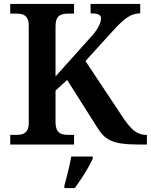

<svg xmlns="http://www.w3.org/2000/svg" viewBox="-20 -734 766 975"><path d="M32 0V-49H63Q80 -49 94 -53Q108 -57 117 -70.5Q126 -84 126 -111V-602Q126 -630 117 -643.5Q108 -657 94 -661Q80 -665 63 -665H32V-714H356V-665H325Q308 -665 293.5 -660.5Q279 -656 270.5 -642Q262 -628 262 -598V-346L437 -541Q459 -564 470.5 -582Q482 -600 487.5 -614Q493 -628 493 -640Q493 -655 480.5 -660.5Q468 -666 440 -666V-714H692V-666Q666 -666 643.5 -655Q621 -644 598.5 -623.5Q576 -603 552 -576L414 -424L610 -129Q630 -100 647.5 -82.5Q665 -65 683.5 -57Q702 -49 722 -49H726V0H688Q634 0 598.5 -5Q563 -10 540.5 -21Q518 -32 502 -49Q486 -66 471 -91L321 -328L262 -274V-116Q262 -87 270.5 -72.5Q279 -58 293.5 -53.5Q308 -49 325 -49H356V0ZM307 208Q313 187 319.5 161.5Q326 136 332 110Q338 84 342 61H451V71Q442 92 426.5 119Q411 146 393.5 172.5Q376 199 360 221H307Z"/></svg>

Font: Noto Serif Armenian SemiBold
Style: Regular
Weight: 600
Version: Version 2.007